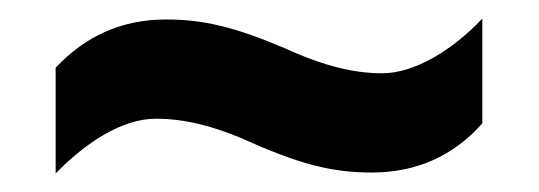

<svg xmlns="http://www.w3.org/2000/svg" viewBox="-20 -456 581 207"><path d="M254 -301C309 -277 342 -270 381 -270C429 -270 469 -288 500 -323V-436C468 -402 427 -377 392 -377C363 -377 331 -384 287 -404C233 -427 199 -435 159 -435C111 -435 72 -417 40 -383V-269C74 -304 113 -328 148 -328C178 -328 210 -321 254 -301Z"/></svg>

Font: Noto Sans Khmer SemiCondensed
Style: Bold
Weight: 700
Width: 4
Designer: Danh Hong and the Monotype Design Team
Foundry: Monotype Imaging Inc.
Version: Version 2.004